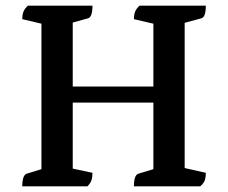

<svg xmlns="http://www.w3.org/2000/svg" viewBox="-20 -661 807 681"><path d="M59 0Q59 -40 75 -45L127 -61V-577L59 -593Q59 -608 63 -619Q67 -630 79 -641H308Q308 -600 292 -596L238 -581V-354H524V-577L455 -593Q455 -608 459 -619Q463 -630 475 -641H710Q710 -600 694 -596L635 -580V-65L710 -48Q710 -33 706.5 -22Q703 -11 690 0H455Q455 -40 471 -45L524 -61V-297H238V-63L308 -48Q308 -33 304.5 -22Q301 -11 290 0Z"/></svg>

Font: Petrona SemiBold
Style: Regular
Weight: 600
Designer: Ringo R. Seeber
Foundry: Ringo R. Seeber
Version: Version 2.001; ttfautohint (v1.8.3)